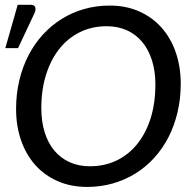

<svg xmlns="http://www.w3.org/2000/svg" viewBox="-20 -748 784 776"><path d="M1.5 0ZM710.5 -409.5Q710.5 -349 697.5 -294.2Q684.5 -239.5 660.8 -193.2Q637 -147 603 -109.8Q569 -72.5 527 -46.5Q485 -20.5 435.8 -6.5Q386.5 7.5 332.5 7.5Q266 7.5 212.8 -16Q159.5 -39.5 122.2 -81.5Q85 -123.5 65 -181.2Q45 -239 45 -307.5Q45 -368 58 -422.8Q71 -477.5 95 -524Q119 -570.5 153 -607.8Q187 -645 229 -671.2Q271 -697.5 320 -711.5Q369 -725.5 423 -725.5Q489.5 -725.5 542.8 -701.8Q596 -678 633.2 -636Q670.5 -594 690.5 -536Q710.5 -478 710.5 -409.5ZM608 -407Q608 -460.5 594.2 -504Q580.5 -547.5 555 -578.2Q529.5 -609 493 -625.5Q456.5 -642 411 -642Q352.5 -642 304 -618.5Q255.5 -595 220.8 -551.8Q186 -508.5 166.5 -447.2Q147 -386 147 -310.5Q147 -257 160.5 -213.5Q174 -170 199.5 -139.5Q225 -109 261.2 -92.5Q297.5 -76 343.5 -76Q402.5 -76 451 -99.2Q499.5 -122.5 534.5 -165.8Q569.5 -209 588.8 -270Q608 -331 608 -407ZM1.5 -553.5 51.5 -728.5H105.5Q118.5 -728.5 122.2 -719.2Q126 -710 119.5 -695L53 -553.5Z"/></svg>

Font: Lato Medium
Style: Italic
Weight: 500
Italic angle: -7°
Designer: Lukasz Dziedzic
Foundry: tyPoland Lukasz Dziedzic
Version: Version 2.006; 2014-01-15